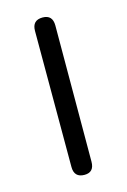

<svg xmlns="http://www.w3.org/2000/svg" viewBox="-84 -531 380 574"><g transform="rotate(-15 106.0 -243.5)"><path d="M106 0Q74 0 74 -33V-454Q74 -487 106 -487Q137 -487 137 -454L136 -33Q136 0 106 0Z"/></g></svg>

Font: Shin Retro Maru Gothic Regular
Style: Regular
Weight: 400
Designer: Iose
Foundry: Typographish
Version: Version 1.002